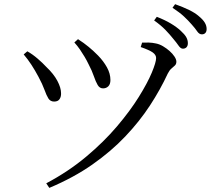

<svg xmlns="http://www.w3.org/2000/svg" viewBox="-20 -859 1040 924"><path d="M813.4 -672.7Q798.1 -692.1 776.5 -714.6Q754.9 -737 721.8 -760.6L734.6 -778.1Q773.8 -762.8 802.3 -745.7Q830.7 -728.7 849.4 -711.2Q868.3 -694.2 876.2 -680.3Q884.1 -666.5 884.1 -650.9Q884.1 -638.6 877.6 -631.6Q871.1 -624.7 860 -624.7Q849.4 -624.7 839.3 -639.4Q829.2 -654.1 813.4 -672.7ZM902.7 -741Q886 -760.4 865.5 -779.5Q845.1 -798.7 810.2 -821.6L822.7 -838.9Q861.4 -825 890.3 -810.9Q919.2 -796.7 936.4 -781.5Q957 -764.6 965.7 -749.8Q974.4 -735.1 974.4 -719.5Q974.4 -707 968.3 -700.4Q962.3 -693.7 951.4 -693.7Q938.5 -693.7 928.8 -708.3Q919.1 -722.8 902.7 -741ZM337.8 -654.7 355.4 -670.5Q384.2 -652 407 -633.1Q429.9 -614.2 451.8 -591.9Q478.3 -564.7 494.8 -534.7Q511.4 -504.7 511.4 -473.9Q511.4 -453.5 501.2 -443.6Q491.1 -433.7 475.9 -433.7Q459.5 -433.7 450.1 -449.8Q440.6 -465.9 431.6 -492.4Q422.7 -518.9 406.5 -549.4Q397.9 -567.6 387.2 -585.5Q376.6 -603.4 364.7 -620.8Q352.8 -638.1 337.8 -654.7ZM94 -597.1 111.5 -612.1Q136.8 -597.8 161.3 -576.6Q185.9 -555.4 202.3 -537.5Q238.4 -503.4 256.1 -469.9Q273.8 -436.5 273.8 -410.4Q274.6 -393.8 266.7 -382Q258.9 -370.2 240.6 -370.2Q222.5 -370.2 213 -385Q203.6 -399.9 194 -426.9Q184.3 -453.8 165.2 -489.3Q148.8 -520.2 131.2 -547.2Q113.6 -574.1 94 -597.1ZM217.3 45.2 202.6 23.2Q309.4 -33.4 394.6 -104.9Q479.9 -176.3 543.1 -250.9Q606.3 -325.4 648.1 -392.7Q689.9 -460 710.6 -509.6Q731.3 -559.3 731.3 -579.7Q731.3 -594.7 715.3 -606.4Q699.2 -618 657.2 -632.6L663.9 -653.9Q677.4 -654.6 695.3 -654.2Q713.3 -653.7 730.5 -649.8Q747.3 -646.6 764.3 -636.6Q781.4 -626.5 796 -613.6Q810.6 -600.7 819.7 -586.8Q828.8 -573 828.8 -562.3Q828.8 -550.4 821.4 -543.6Q814.1 -536.7 804.6 -528.7Q795.2 -520.6 787.2 -504.6Q751.7 -427.9 701.7 -351.4Q651.7 -274.9 583.2 -202.6Q514.7 -130.4 424.5 -67.2Q334.3 -4 217.3 45.2Z"/></svg>

Font: Early Summer Mincho VF
Style: Regular
Weight: 250
Designer: GuiWonder
Version: Version 1.002